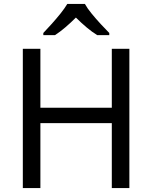

<svg xmlns="http://www.w3.org/2000/svg" viewBox="-20 -964 781 984"><path d="M643 0H553V-333H187V0H97V-714H187V-412H553V-714H643ZM415 -944Q427 -922 449.5 -894.5Q472 -867 496.5 -840.5Q521 -814 540 -795V-784H478Q452 -800 424 -823.5Q396 -847 369 -874Q342 -847 315 -824Q288 -801 262 -784H202V-795Q221 -815 244.5 -841Q268 -867 290 -894.5Q312 -922 325 -944Z"/></svg>

Font: Noto Sans
Style: Regular
Weight: 400
Designer: Monotype Design Team
Foundry: Monotype Imaging Inc.
Version: Version 2.007